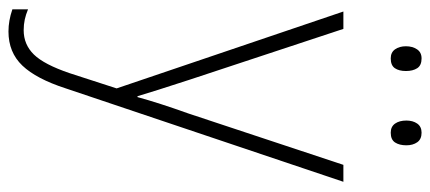

<svg xmlns="http://www.w3.org/2000/svg" viewBox="-294 -454 991 442"><g transform="rotate(90 201.0 -233.5)"><path d="M7 -529H47L164 -175Q179 -129 187.5 -102Q196 -75 202 -55H204Q217 -103 242 -173L360 -529H399L184 110Q162 178 131.5 210Q101 242 53 242Q28 242 2 233V197Q14 202 25.5 204.5Q37 207 50 207Q83 207 106 183.5Q129 160 149 101L184 -7ZM87 -673Q87 -688 94 -698.5Q101 -709 115 -709Q131 -709 137.5 -699Q144 -689 144 -673Q144 -657 137.5 -647.5Q131 -638 115 -638Q101 -638 94 -648Q87 -658 87 -673ZM258 -674Q258 -689 265 -699Q272 -709 286 -709Q301 -709 308 -699Q315 -689 315 -674Q315 -658 308.5 -648Q302 -638 286 -638Q272 -638 265 -648Q258 -658 258 -674Z"/></g></svg>

Font: Noto Sans Sinhala SemiCondensed ExtraLight
Style: Regular
Weight: 200
Width: 4
Designer: Jelle Bosma - Monotype Design Team
Foundry: Monotype Imaging Inc.
Version: Version 2.006; ttfautohint (v1.8.4.7-5d5b)